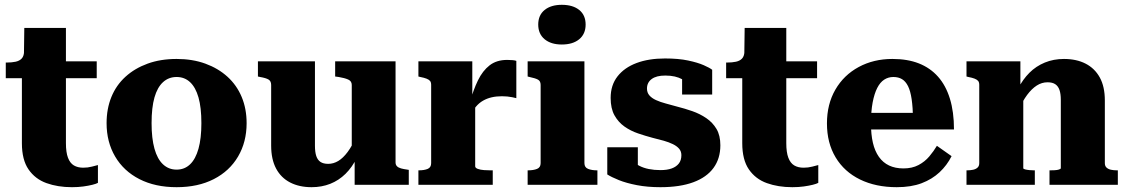

<svg xmlns="http://www.w3.org/2000/svg" viewBox="-20 -768 4682 798"><path d="M4 -443V-508H7Q29 -508 45 -511.5Q61 -515 70 -524.5Q79 -534 80 -552L177 -513H382V-443ZM254 -173Q254 -135 262.5 -112.5Q271 -90 287 -80.5Q303 -71 326 -71Q345 -71 362 -75.5Q379 -80 387 -82V-8Q380 -4 364 0Q348 4 326.5 7Q305 10 279 10Q220 10 173 -7Q126 -24 98.5 -64Q71 -104 71 -173V-494L79 -502L81 -652H254Z M1005 -256Q1005 -178 969.5 -117.5Q934 -57 868.5 -23.5Q803 10 714 10Q625 10 559.5 -23.5Q494 -57 458.5 -117.5Q423 -178 423 -256Q423 -316 443 -365Q463 -414 501.5 -449Q540 -484 593.5 -503.5Q647 -523 714 -523Q780 -523 833.5 -503.5Q887 -484 925.5 -449Q964 -414 984.5 -365Q1005 -316 1005 -256ZM610 -256Q610 -193 622 -150Q634 -107 657.5 -85Q681 -63 714 -63Q747 -63 770 -85Q793 -107 805 -150Q817 -193 817 -256Q817 -321 805 -363Q793 -405 770 -426.5Q747 -448 714 -448Q681 -448 657.5 -426.5Q634 -405 622 -363Q610 -321 610 -256Z M1289 -513V-162Q1289 -136 1294.5 -119.5Q1300 -103 1312 -95Q1324 -87 1344 -87Q1366 -87 1386 -99Q1406 -111 1425 -136.5Q1444 -162 1462 -203L1464 -114Q1444 -73 1416 -45.5Q1388 -18 1352.5 -4Q1317 10 1275 10Q1224 10 1186 -9.5Q1148 -29 1127.5 -67.5Q1107 -106 1107 -163V-415Q1107 -431 1096 -437.5Q1085 -444 1061 -448L1052 -450V-513ZM1624 -513V-93Q1624 -83 1630 -77Q1636 -71 1647 -68Q1658 -65 1673 -63L1679 -62V0H1454V-115L1442 -111V-415Q1442 -431 1427 -437.5Q1412 -444 1388 -448L1373 -450V-513Z M2126 -515V-360Q2118 -362 2108.5 -364Q2099 -366 2088 -367Q2077 -368 2066 -368Q2043 -368 2023.5 -363.5Q2004 -359 1987.5 -349.5Q1971 -340 1958 -324.5Q1945 -309 1934 -286L1933 -342Q1947 -394 1966.5 -434Q1986 -474 2015 -496.5Q2044 -519 2088 -519Q2101 -519 2111 -518Q2121 -517 2126 -515ZM1719 0V-60H1720Q1743 -60 1757.5 -66Q1772 -72 1772 -90V-415Q1772 -426 1767.5 -431.5Q1763 -437 1753 -441Q1743 -445 1727 -448L1719 -450V-513H1943V-350L1955 -362V-77Q1955 -70 1966 -66Q1977 -62 1992 -61Q2007 -60 2019 -60H2028V0Z M2315 -583Q2270 -583 2243.5 -605Q2217 -627 2217 -666Q2217 -705 2243.5 -726.5Q2270 -748 2315 -748Q2361 -748 2387.5 -726.5Q2414 -705 2414 -666Q2414 -627 2387.5 -605Q2361 -583 2315 -583ZM2409 -513V-90Q2409 -72 2424.5 -66Q2440 -60 2462 -60H2463V0H2173V-60H2174Q2197 -60 2212 -66Q2227 -72 2227 -90V-415Q2227 -431 2216 -437Q2205 -443 2181 -448L2173 -450V-513Z M2812 -123Q2812 -139 2802.5 -150Q2793 -161 2776.5 -169Q2760 -177 2739 -183Q2718 -189 2693 -195Q2663 -203 2632 -213.5Q2601 -224 2575.5 -242Q2550 -260 2534 -288.5Q2518 -317 2518 -361Q2518 -414 2546.5 -450.5Q2575 -487 2625.5 -506Q2676 -525 2744 -525Q2800 -525 2840 -516.5Q2880 -508 2905 -497Q2930 -486 2940 -478V-375H2815V-464Q2830 -464 2837.5 -460Q2845 -456 2847 -448.5Q2849 -441 2847 -433Q2845 -425 2841 -418Q2831 -430 2816.5 -438Q2802 -446 2784.5 -450Q2767 -454 2745 -454Q2708 -454 2688.5 -439.5Q2669 -425 2669 -400Q2669 -383 2679 -371.5Q2689 -360 2706.5 -352Q2724 -344 2746.5 -338Q2769 -332 2794 -325Q2826 -317 2857.5 -306Q2889 -295 2915.5 -277Q2942 -259 2958 -232Q2974 -205 2974 -164Q2974 -109 2945.5 -70Q2917 -31 2861.5 -10.5Q2806 10 2725 10Q2671 10 2627 1.5Q2583 -7 2552 -19.5Q2521 -32 2504 -43V-156H2631V-40Q2614 -48 2604.5 -58Q2595 -68 2592.5 -78Q2590 -88 2593 -95.5Q2596 -103 2604 -104Q2618 -89 2636 -79.5Q2654 -70 2676.5 -65.5Q2699 -61 2725 -61Q2753 -61 2772 -68Q2791 -75 2801.5 -88.5Q2812 -102 2812 -123Z M2998 -443V-508H3001Q3023 -508 3039 -511.5Q3055 -515 3064 -524.5Q3073 -534 3074 -552L3171 -513H3376V-443ZM3248 -173Q3248 -135 3256.5 -112.5Q3265 -90 3281 -80.5Q3297 -71 3320 -71Q3339 -71 3356 -75.5Q3373 -80 3381 -82V-8Q3374 -4 3358 0Q3342 4 3320.5 7Q3299 10 3273 10Q3214 10 3167 -7Q3120 -24 3092.5 -64Q3065 -104 3065 -173V-494L3073 -502L3075 -652H3248Z M3600 -254Q3600 -209 3608 -174.5Q3616 -140 3633 -116Q3650 -92 3675.5 -80Q3701 -68 3735 -68Q3771 -68 3797.5 -82Q3824 -96 3842.5 -118Q3861 -140 3874 -162L3935 -119Q3916 -81 3885 -52Q3854 -23 3810.5 -6.5Q3767 10 3707 10Q3620 10 3554.5 -22Q3489 -54 3453 -114Q3417 -174 3417 -255Q3417 -335 3452 -395.5Q3487 -456 3549 -489.5Q3611 -523 3689 -523Q3752 -523 3799 -504.5Q3846 -486 3878.5 -449.5Q3911 -413 3928 -358Q3945 -303 3945 -230H3573V-299H3797L3775 -271Q3774 -322 3769 -356Q3764 -390 3754 -410Q3744 -430 3729 -439Q3714 -448 3693 -448Q3672 -448 3655 -437Q3638 -426 3626 -402.5Q3614 -379 3607 -342.5Q3600 -306 3600 -254Z M3997 0V-60H3998Q4013 -60 4024.5 -62.5Q4036 -65 4043 -71.5Q4050 -78 4050 -90V-415Q4050 -426 4045.5 -431.5Q4041 -437 4031 -441Q4021 -445 4005 -448L3997 -450V-513H4221V-402H4233V-69Q4233 -66 4240.5 -64Q4248 -62 4258.5 -61Q4269 -60 4278 -60H4281V0ZM4626 0H4342V-60H4343Q4352 -60 4363 -60.5Q4374 -61 4381.5 -63.5Q4389 -66 4389 -69V-353Q4389 -378 4383.5 -394Q4378 -410 4366 -418Q4354 -426 4334 -426Q4310 -426 4289 -412.5Q4268 -399 4249 -373.5Q4230 -348 4213 -309L4211 -399Q4231 -438 4258.5 -465.5Q4286 -493 4322.5 -508Q4359 -523 4402 -523Q4454 -523 4492 -503.5Q4530 -484 4551 -446Q4572 -408 4572 -350V-90Q4572 -78 4579 -71.5Q4586 -65 4597.5 -62.5Q4609 -60 4624 -60H4626Z"/></svg>

Font: Roboto Serif 36pt
Style: Bold
Weight: 700
Version: Version 1.008